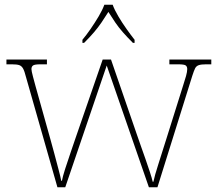

<svg xmlns="http://www.w3.org/2000/svg" viewBox="-20 -786 910 806"><path d="M89 -463Q83 -487 77 -498Q71 -509 61 -512.5Q51 -516 30 -516H7V-536H177V-516H150Q125 -516 118.5 -511Q112 -506 112 -496Q112 -488 118.5 -464Q125 -440 129 -425L192 -200Q199 -176 208 -141.5Q217 -107 225.5 -75.5Q234 -44 237 -27H240Q243 -44 253.5 -77Q264 -110 276.5 -146Q289 -182 297 -206L411 -536H446L554 -223Q560 -205 570 -177Q580 -149 590.5 -119Q601 -89 609.5 -63Q618 -37 621 -23H624Q629 -48 644.5 -96Q660 -144 679 -205L749 -428Q756 -449 761 -467Q766 -485 766 -496Q766 -506 760 -511Q754 -516 728 -516H691V-536H867V-516H845Q825 -516 814.5 -512.5Q804 -509 799 -499Q794 -489 787 -467L641 0H605L428 -511L254 0H221ZM326 -619Q342 -638 360 -664Q378 -690 394 -717Q410 -744 418 -766H453Q461 -744 477 -717Q493 -690 511.5 -664Q530 -638 545 -619V-606H538Q513 -631 495.5 -651Q478 -671 464 -691.5Q450 -712 435 -736Q420 -712 406 -691.5Q392 -671 375 -651Q358 -631 333 -606H326Z"/></svg>

Font: Noto Serif Bengali Thin
Style: Regular
Weight: 250
Version: Version 2.003